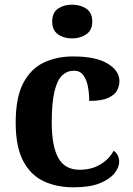

<svg xmlns="http://www.w3.org/2000/svg" viewBox="-20 -790 567 820"><path d="M295 10Q221 10 165.5 -16.5Q110 -43 78.5 -103.5Q47 -164 47 -266Q47 -374 79.5 -435.5Q112 -497 167.5 -523Q223 -549 292 -549Q389 -549 439.5 -518.5Q490 -488 490 -444Q490 -422 479.5 -403Q469 -384 441 -371.5Q413 -359 361 -359Q361 -393 355 -422.5Q349 -452 335 -470Q321 -488 296 -488Q267 -488 246 -468.5Q225 -449 213 -401Q201 -353 201 -267Q201 -166 229 -115.5Q257 -65 320 -65Q372 -65 410 -88.5Q448 -112 465 -146Q477 -139 483 -126Q489 -113 489 -100Q489 -75 468.5 -49.5Q448 -24 405.5 -7Q363 10 295 10ZM288 -626Q252 -626 227.5 -643.5Q203 -661 203 -698Q203 -736 227.5 -753Q252 -770 288 -770Q323 -770 348.5 -753Q374 -736 374 -698Q374 -661 348.5 -643.5Q323 -626 288 -626Z"/></svg>

Font: Noto Serif Ethiopic
Style: Bold
Weight: 700
Designer: Monotype Design Team
Foundry: Monotype Imaging Inc.
Version: Version 2.102; ttfautohint (v1.8.4.7-5d5b)